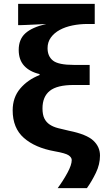

<svg xmlns="http://www.w3.org/2000/svg" viewBox="-20 -780 538 985"><path d="M45 -214Q45 -280 83.5 -325.5Q122 -371 183 -395V-400Q132 -412 104 -442.5Q76 -473 76 -524Q76 -578 110 -609Q144 -640 217 -657Q216 -657 198 -656Q180 -655 157.5 -654Q135 -653 113.5 -652Q92 -651 84 -651H73V-760H466V-657H429Q389 -657 352 -649.5Q315 -642 286.5 -626.5Q258 -611 241 -587.5Q224 -564 224 -533Q224 -491 252 -469Q280 -447 359 -447H440V-344H358Q273 -344 235.5 -314Q198 -284 198 -224Q198 -192 207.5 -172.5Q217 -153 235 -141Q253 -129 278.5 -122.5Q304 -116 335 -109Q424 -91 458.5 -59Q493 -27 493 18Q493 63 472 106.5Q451 150 426 185H276Q304 147 326 106.5Q348 66 348 41Q348 28 332.5 17Q317 6 260 -4Q160 -22 102.5 -72.5Q45 -123 45 -214Z"/></svg>

Font: BC Sans
Style: Bold
Weight: 700
Designer: Monotype Design Team
Province of B.C.
Foundry: Monotype Imaging Inc.
Version: Version 2.000;GOOG;noto-source:20170915:90ef993387c0